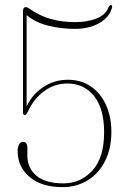

<svg xmlns="http://www.w3.org/2000/svg" viewBox="-20 -739 504 768"><path d="M50.5 -134.5Q50.5 -151.5 56.5 -161.5Q62.5 -171.5 72 -171.5Q89.5 -171.5 89.5 -146.5V-116.5Q89.5 -66 126.2 -35.8Q163 -5.5 233.5 -5.5Q302.5 -5.5 349.5 -56.8Q396.5 -108 396.5 -210Q396.5 -304 356.5 -354.5Q316.5 -405 248.5 -405Q198.5 -405 156.8 -374.5Q115 -344 91 -291.5Q84 -278.5 79 -278.5Q72 -278.5 72 -289.5V-694.5Q72 -710.5 83.5 -710.5Q89 -710.5 98 -704Q138.5 -675.5 183.2 -663Q228 -650.5 281.5 -650.5Q327.5 -650.5 364.8 -664.5Q402 -678.5 414.5 -710.5Q420 -721.5 426.5 -718Q430.5 -715.5 427 -705Q415.5 -667.5 375.2 -645.5Q335 -623.5 280 -623.5Q224.5 -623.5 173.2 -636.2Q122 -649 86.5 -678.5V-313Q107.5 -360 152 -390Q196.5 -420 251 -420Q304.5 -420 343.5 -393.2Q382.5 -366.5 404 -319.2Q425.5 -272 425.5 -211.5Q425.5 -144.5 400.2 -94.8Q375 -45 330.8 -17.8Q286.5 9.5 230 9.5Q146.5 9.5 98.5 -31Q50.5 -71.5 50.5 -134.5Z"/></svg>

Font: Fraunces 144pt S050 Thin
Style: Regular
Weight: 100
Version: Version 1.000; ttfautohint (v1.8.3)